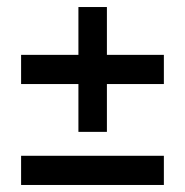

<svg xmlns="http://www.w3.org/2000/svg" viewBox="-20 -526 526 546"><path d="M203 -151V-287H40V-370H203V-506H284V-370H446V-287H284V-151ZM40 0V-83H446V0Z"/></svg>

Font: Rokkitt SemiBold
Style: Regular
Weight: 600
Designer: Vernon Adams
Foundry: Vernon Adams
Version: Version 3.103